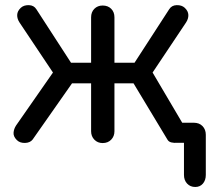

<svg xmlns="http://www.w3.org/2000/svg" viewBox="-20 -569 854 765"><path d="M758 176Q738 176 725.5 162.5Q713 149 713 128V0H686Q674 1 663 -1.5Q652 -4 647 -13L512 -237H436V-46Q436 -26 423 -12.5Q410 1 389 1Q369 1 356 -12.5Q343 -26 343 -46V-237H267L110 -13Q100 0 79.5 0.5Q59 1 47 -11Q33 -25 34 -40Q35 -55 44 -69L191 -280L58 -479Q48 -494 48.5 -509.5Q49 -525 63 -538Q75 -549 95 -548.5Q115 -548 125 -532L263 -319H343V-500Q343 -521 356 -534Q369 -547 389 -547Q410 -547 423 -534Q436 -521 436 -500V-319H516L654 -532Q664 -548 684 -548.5Q704 -549 716 -538Q730 -525 730.5 -509.5Q731 -494 721 -479L588 -280L706 -80H752Q774 -80 787 -66.5Q800 -53 800 -32V128Q800 149 788.5 162.5Q777 176 758 176Z"/></svg>

Font: Comfortaa SemiBold
Style: Regular
Weight: 600
Designer: Johan Aakerlund
Foundry: Johan Aakerlund
Version: Version 3.104; ttfautohint (v1.8.1.43-b0c9)